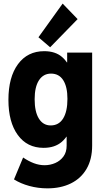

<svg xmlns="http://www.w3.org/2000/svg" viewBox="-20 -825 572 1058"><path d="M241.2 212.9Q189.5 212.9 141.4 199.7Q93.3 186.5 57.1 163.6L107.4 43Q137.7 63.5 167 74.5Q196.3 85.4 225.6 85.4Q256.8 85.4 284.7 73.2Q312.5 61 329.8 37.1Q347.2 13.2 347.2 -22V-71.8H332.5L353.5 -126V-422.9L316.4 -481H350.1V-535.2H487.8V-23.4Q487.8 52.7 457 105.5Q426.3 158.2 370.8 185.5Q315.4 212.9 241.2 212.9ZM220.2 -10.3Q129.4 -10.3 77.9 -81.3Q26.4 -152.3 26.4 -274.9Q26.4 -399.9 79.1 -471.4Q131.8 -543 223.6 -543Q285.2 -543 322.3 -510.7Q359.4 -478.5 376.5 -419.7Q393.6 -360.8 393.6 -280.8Q393.6 -198.2 376.2 -137.5Q358.9 -76.7 320.6 -43.5Q282.2 -10.3 220.2 -10.3ZM259.3 -133.8Q304.2 -133.8 327.9 -172.1Q351.6 -210.4 351.6 -280.3Q351.6 -346.7 328.4 -383.1Q305.2 -419.4 261.2 -419.4Q218.8 -419.4 194.8 -382.8Q170.9 -346.2 170.9 -278.3Q170.9 -209 194.3 -171.4Q217.8 -133.8 259.3 -133.8ZM256.3 -564.5 191.9 -619.6 325.2 -805.2 407.7 -719.7Z"/></svg>

Font: Reddit Sans Condensed ExtraBold
Style: Regular
Weight: 800
Designer: Stephen Hutchings
Foundry: Reddit
Version: Version 1.014